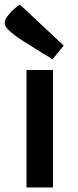

<svg xmlns="http://www.w3.org/2000/svg" viewBox="-20 -822 341 842"><path d="M96.2 -515.1H212.4V0H96.2ZM210.4 -562Q173.3 -584.5 141.1 -604.5Q127.4 -613.3 113.3 -622.1Q99.1 -630.9 86.2 -638.9Q73.2 -647 63 -654.1Q52.7 -661.1 46.4 -666Q22.5 -684.1 11.5 -696.8Q0.5 -709.5 0.5 -721.7Q0.5 -730 5.1 -738.8Q9.8 -747.6 19 -758.8Q27.3 -769.5 36.1 -777.6Q44.9 -785.6 51.8 -791Q60.1 -797.4 67.4 -801.8L259.3 -622.1L210.4 -562Z"/></svg>

Font: Doppio One
Style: Regular
Weight: 400
Designer: Szymon Celej
Foundry: Szymon Celej
Version: Version 1.002